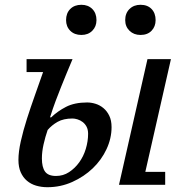

<svg xmlns="http://www.w3.org/2000/svg" viewBox="-20 -772 783 802"><path d="M179 -229C190.3 -242.3 204.2 -253.7 220.5 -263C236.8 -272.3 257.7 -277 283 -277C289 -277 295.8 -275.8 303.5 -273.5C311.2 -271.2 318.3 -267.5 325 -262.5C331.7 -257.5 337.2 -251 341.5 -243C345.8 -235 348 -225 348 -213C348 -192.3 344.8 -171.5 338.5 -150.5C332.2 -129.5 323 -110.7 311 -94C299 -77.3 284.8 -63.7 268.5 -53C252.2 -42.3 234 -37 214 -37C192 -37 176.7 -43.2 168 -55.5C159.3 -67.8 155 -86 155 -110C155 -128.7 157.3 -148.3 162 -169C166.7 -189.7 172.3 -209.7 179 -229ZM194 -282H189C197 -307.3 204.8 -330.2 212.5 -350.5L235 -408.5L257.5 -464L283 -525H91V-471H160L126 -374.5C114 -340.8 102.8 -307.8 92.5 -275.5C82.2 -243.2 73.7 -212.2 67 -182.5C60.3 -152.8 57 -126.7 57 -104C57 -84 60.2 -66.8 66.5 -52.5C72.8 -38.2 81.5 -26.3 92.5 -17C103.5 -7.7 116.3 -0.8 131 3.5C145.7 7.8 161.3 10 178 10C214.7 10 249.3 2.7 282 -12C314.7 -26.7 343.2 -45.7 367.5 -69C391.8 -92.3 411 -119 425 -149C439 -179 446 -209.7 446 -241C446 -259.7 442.8 -275.5 436.5 -288.5C430.2 -301.5 422 -312.2 412 -320.5C402 -328.8 391 -334.8 379 -338.5C367 -342.2 355.3 -344 344 -344C308.7 -344 279.2 -337.8 255.5 -325.5C231.8 -313.2 211.3 -298.7 194 -282ZM694 -525H596L477 0H670V-54H587ZM256 -688C256 -670 261.8 -655.2 273.5 -643.5C285.2 -631.8 300.7 -626 320 -626C338.7 -626 353.8 -631.8 365.5 -643.5C377.2 -655.2 383 -670 383 -688C383 -707.3 377.2 -722.8 365.5 -734.5C353.8 -746.2 338.7 -752 320 -752C300.7 -752 285.2 -746.2 273.5 -734.5C261.8 -722.8 256 -707.3 256 -688ZM503 -688C503 -670 509 -655.2 521 -643.5C533 -631.8 548.3 -626 567 -626C586.3 -626 601.7 -631.8 613 -643.5C624.3 -655.2 630 -670 630 -688C630 -707.3 624.3 -722.8 613 -734.5C601.7 -746.2 586.3 -752 567 -752C548.3 -752 533 -746.2 521 -734.5C509 -722.8 503 -707.3 503 -688Z"/></svg>

Font: PT Serif Caption
Style: Italic
Weight: 400
Italic angle: -12°
Designer: A.Korolkova, O.Umpeleva, V.Yefimov
Foundry: ParaType Ltd
Version: Version 1.000W OFL